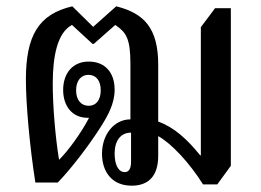

<svg xmlns="http://www.w3.org/2000/svg" viewBox="-20 -578 828 608"><path d="M397 10C444 10 481 -14 481 -85V-147C524 -123 581 -61 623 6H668L711 -53V-552H661L616 -492V-86H614C572 -138 531 -175 481 -193V-373C481 -488 437 -536 348 -558L275 -493L209 -558C102 -533 62 -465 62 -326C62 -249 74 -114 92 0H163C210 -49 263 -120 297 -173C322 -212 343 -250 343 -294C343 -348 313 -383 261 -383C211 -383 180 -347 180 -293C180 -243 208 -205 257 -205C259 -205 261 -205 262 -205C238 -158 194 -98 167 -72C155 -144 147 -245 147 -313C147 -401 162 -475 208 -499L273 -439H277L345 -499C379 -476 393 -457 393 -376V-200C342 -200 303 -153 303 -91C303 -36 333 10 397 10ZM261 -243C237 -243 221 -261 221 -292C221 -323 237 -341 260 -341C284 -341 299 -323 299 -292C299 -261 284 -243 261 -243ZM375 -33C355 -33 343 -56 343 -92C343 -131 361 -158 395 -158V-66C395 -47 390 -33 375 -33Z"/></svg>

Font: Noto Serif Thai Condensed Medium
Style: Regular
Weight: 500
Width: 3
Designer: Monotype Design Team
Foundry: Monotype Imaging Inc.
Version: Version 2.002